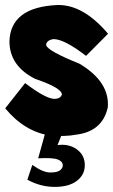

<svg xmlns="http://www.w3.org/2000/svg" viewBox="-40 -527 444 754"><path d="M185.5 -507.3Q286.6 -509.8 384.3 -394.5L297.9 -307.6Q212.4 -373.5 169.9 -373.5Q141.6 -368.7 141.1 -349.6Q147.9 -326.7 272.9 -276.4Q391.6 -205.1 383.3 -105Q361.8 -9.8 257.3 2Q218.8 9.8 157.7 5.4Q56.2 -9.8 -19.5 -101.6L58.6 -200.7Q140.1 -138.7 174.3 -138.7Q196.3 -138.7 203.1 -155.3Q203.1 -181.6 99.1 -216.8Q-2.9 -267.6 -2.9 -365.2Q1.5 -499 185.5 -507.3ZM86.9 120.6Q128.9 150.4 157.2 150.4Q184.1 150.4 195.3 142.1Q206.5 133.8 206.5 122.1Q206.5 106.9 186.5 99.1Q171.9 93.8 136.2 93.8Q124.5 93.8 109.9 94.7L136.2 0H203.1L186 42.5Q187 42 202.6 41.5Q240.7 41.5 266.8 63.5Q293 85.4 293 121.6Q293 159.7 261.7 183.3Q230.5 207 175.3 207Q119.1 207 67.4 178.7Z"/></svg>

Font: Lapsus Pro (theguybrush.com)
Style: Bold
Weight: 700
Designer: Jose Roses
Version: Version 1.00 February 9, 2018, initial release